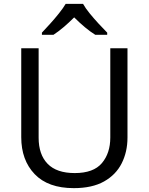

<svg xmlns="http://www.w3.org/2000/svg" viewBox="-20 -964 771 994"><path d="M640 -252Q640 -178 610 -118.5Q580 -59 518.5 -24.5Q457 10 362 10Q229 10 159.5 -62.5Q90 -135 90 -254V-714H180V-251Q180 -164 226.5 -116Q273 -68 367 -68Q464 -68 507.5 -119.5Q551 -171 551 -252V-714H640ZM410 -944Q422 -922 444.5 -894.5Q467 -867 491.5 -840.5Q516 -814 535 -795V-784H473Q447 -800 419 -823.5Q391 -847 364 -874Q337 -847 310 -824Q283 -801 257 -784H197V-795Q216 -815 239.5 -841Q263 -867 285 -894.5Q307 -922 320 -944Z"/></svg>

Font: Noto Sans Sora Sompeng
Style: Regular
Weight: 400
Designer: Monotype Design Team. David Williams.
Foundry: Monotype Imaging Inc.
Version: Version 2.101